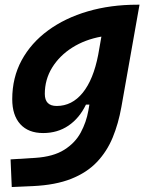

<svg xmlns="http://www.w3.org/2000/svg" viewBox="-20 -542 626 797"><path d="M28.8 234.4 23.9 119.6 126.5 113.3Q201.2 108.4 246.6 79.8Q292 51.3 315.2 8.1Q338.4 -35.2 346.7 -82.5L351.1 -107.9H336.9Q309.6 -51.3 264.2 -20.5Q218.8 10.3 159.2 10.3Q97.7 10.3 64.2 -26.6Q30.8 -63.5 30.8 -130.4Q30.8 -219.7 69.8 -291.7Q108.9 -363.8 179.4 -415.5Q250 -467.3 344.5 -494.9Q439 -522.5 549.8 -522.5H559.1L483.9 -98.1Q471.7 -29.3 447.8 28.8Q423.8 86.9 382.3 130.6Q340.8 174.3 275.9 200.2Q210.9 226.1 116.7 230.5ZM400.9 -390.1Q333 -377.9 280 -344.5Q227.1 -311 196.5 -261.5Q166 -211.9 166 -152.3Q166 -102.1 215.3 -102.1Q278.8 -102.1 323.2 -156.7Q367.7 -211.4 387.7 -314.9Z"/></svg>

Font: CaskaydiaCove NF
Style: Bold Italic
Weight: 700
Italic angle: -10°
Designer: Aaron Bell
Foundry: Saja Typeworks
Version: Version 2111.001; VTT 6.35;Nerd Fonts 3.2.1